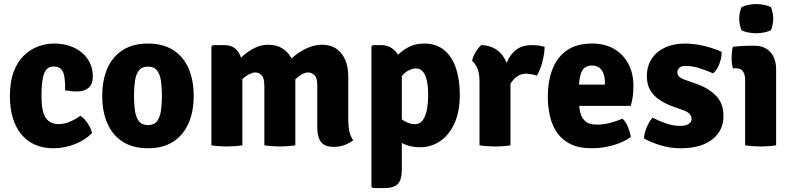

<svg xmlns="http://www.w3.org/2000/svg" viewBox="-20 -734 4000 970"><path d="M309 -277.5Q309.5 -316.5 305.8 -343.2Q302 -370 289.5 -384Q277 -398 251 -398Q216 -398 202.8 -362.5Q189.5 -327 189.5 -248.5Q189.5 -169 211.5 -138Q233.5 -107 276 -107Q305.5 -107 334 -119.5Q362.5 -132 386 -149Q405 -138 422.5 -111.5Q440 -85 445 -62Q411.5 -27 358.8 -6Q306 15 250.5 15Q196.5 15 155.5 -3.5Q114.5 -22 86.5 -56.8Q58.5 -91.5 44.2 -140Q30 -188.5 30 -248.5Q30 -321 49.2 -371.8Q68.5 -422.5 101 -453.8Q133.5 -485 173.2 -499.5Q213 -514 254 -514Q296 -514 331.8 -502Q367.5 -490 393.8 -468Q420 -446 434.5 -415.5Q449 -385 449 -348Q449 -308.5 427.2 -290.2Q405.5 -272 372.5 -272Q352.5 -272 338 -273.5Q323.5 -275 309 -277.5Z M958.5 -249.5Q958.5 -169.5 932 -110Q905.5 -50.5 854.2 -17.8Q803 15 727.5 15Q651.5 15 600 -18Q548.5 -51 522.5 -110.5Q496.5 -170 496.5 -249.5Q496.5 -330 522.8 -389.2Q549 -448.5 600.5 -481.2Q652 -514 727.5 -514Q803.5 -514 855 -481Q906.5 -448 932.5 -388.8Q958.5 -329.5 958.5 -249.5ZM657 -249.5Q657 -208.5 661.8 -175Q666.5 -141.5 681.8 -121.8Q697 -102 727.5 -102Q758.5 -102 773.5 -121.8Q788.5 -141.5 793.2 -175Q798 -208.5 798 -249.5Q798 -291 793.2 -324.5Q788.5 -358 773.5 -377.8Q758.5 -397.5 727.5 -397.5Q697 -397.5 681.8 -377.8Q666.5 -358 661.8 -324.5Q657 -291 657 -249.5Z M1113.5 -506Q1158 -506 1181.2 -475.2Q1204.5 -444.5 1204.5 -392.5V0Q1188 3 1167.2 4.5Q1146.5 6 1126.5 6Q1107 6 1086.2 4.5Q1065.5 3 1048 0V-499L1055 -506ZM1315.5 -301Q1315.5 -341 1301 -354.5Q1286.5 -368 1270.5 -368Q1249 -367.5 1225.2 -351Q1201.5 -334.5 1182 -310.8Q1162.5 -287 1154 -263.5V-398.5Q1177.5 -425 1205.8 -450.2Q1234 -475.5 1266.5 -491.8Q1299 -508 1335 -508Q1378.5 -508 1409.2 -487.8Q1440 -467.5 1456 -432Q1472 -396.5 1472 -350.5V0Q1455.5 3 1434.8 4.5Q1414 6 1394 6Q1374.5 6 1353.8 4.5Q1333 3 1315.5 0ZM1583 -302Q1583 -342 1567.8 -355Q1552.5 -368 1536.5 -368Q1517 -368 1493.8 -351.2Q1470.5 -334.5 1450 -309.2Q1429.5 -284 1417.5 -258V-402.5Q1440 -429.5 1470.5 -453.8Q1501 -478 1536.2 -493Q1571.5 -508 1606.5 -508Q1650.5 -508 1680 -487.2Q1709.5 -466.5 1724.5 -430.5Q1739.5 -394.5 1739.5 -348.5V-125Q1739.5 -96 1745 -70.2Q1750.5 -44.5 1764.5 -25.5Q1747.5 -11.5 1722 -1.8Q1696.5 8 1667 8Q1620 8 1601.5 -17Q1583 -42 1583 -89Z M1905 -506Q1952.5 -506 1981.2 -470.8Q2010 -435.5 2010 -374V122Q2010 174 1990.2 195Q1970.5 216 1924.5 216H1863.5L1856.5 209V-499L1863.5 -506ZM2303 -255.5Q2303 -169.5 2275.8 -110.2Q2248.5 -51 2203 -20.5Q2157.5 10 2102.5 10Q2050.5 10 2010.2 -11.8Q1970 -33.5 1937 -53.5L1962 -164Q1991.5 -140.5 2021.2 -123.5Q2051 -106.5 2075 -106.5Q2099.5 -106.5 2114.2 -124.8Q2129 -143 2136 -176.8Q2143 -210.5 2143 -256.5Q2143 -303 2135.2 -332.2Q2127.5 -361.5 2113.8 -375Q2100 -388.5 2082.5 -388.5Q2067 -388.5 2045.8 -379Q2024.5 -369.5 2004.2 -342.2Q1984 -315 1970.5 -262L1935.5 -350.5Q1940.5 -391 1966.5 -428.5Q1992.5 -466 2033.2 -490Q2074 -514 2123 -514Q2184 -514 2224 -481Q2264 -448 2283.5 -389.8Q2303 -331.5 2303 -255.5Z M2731.5 -497.5Q2731.5 -470 2721.5 -427.2Q2711.5 -384.5 2692.5 -351.5Q2679.5 -356.5 2666.8 -358.5Q2654 -360.5 2641 -362Q2621 -362 2605 -354.8Q2589 -347.5 2576 -333.5Q2563 -319.5 2551.5 -299Q2540 -278.5 2529.5 -252L2512 -275.5Q2514.5 -317 2522.5 -357.8Q2530.5 -398.5 2547 -432Q2563.5 -465.5 2592.2 -485.8Q2621 -506 2665 -506Q2688 -506 2702.2 -503.8Q2716.5 -501.5 2731.5 -497.5ZM2365 -426.5Q2369 -447.5 2383.5 -471.8Q2398 -496 2412.5 -507Q2482 -502 2517.2 -455.8Q2552.5 -409.5 2559 -334.5V0Q2542.5 3 2522 4.5Q2501.5 6 2481 6Q2461.5 6 2440.8 4.5Q2420 3 2402.5 0V-323Q2402.5 -367.5 2389.8 -392.8Q2377 -418 2365 -426.5Z M2847.5 -199V-306.5H3036V-318Q3036 -341 3029.5 -360.2Q3023 -379.5 3008.8 -391.2Q2994.5 -403 2970.5 -403Q2934 -403 2919.2 -373Q2904.5 -343 2904.5 -280.5V-233.5Q2904.5 -199.5 2910.5 -170Q2916.5 -140.5 2936 -122.5Q2955.5 -104.5 2995.5 -104.5Q3029.5 -104.5 3062.2 -113.2Q3095 -122 3125 -134.5Q3142.5 -117.5 3153 -91.5Q3163.5 -65.5 3167 -42Q3129 -14.5 3076.2 0.2Q3023.5 15 2970 15Q2904 15 2861 -6.8Q2818 -28.5 2793 -65.8Q2768 -103 2757.8 -149.8Q2747.5 -196.5 2747.5 -246Q2747.5 -321.5 2770.2 -382.2Q2793 -443 2842.5 -478.5Q2892 -514 2971.5 -514Q3037.5 -514 3084 -486Q3130.5 -458 3155.2 -410.2Q3180 -362.5 3180 -302Q3180 -268.5 3176.8 -246.2Q3173.5 -224 3166.5 -199Z M3233.5 -34.5Q3234.5 -59.5 3247.2 -90.5Q3260 -121.5 3277 -139.5Q3310 -122.5 3345.2 -110.2Q3380.5 -98 3415.5 -98Q3444.5 -98 3459.2 -108Q3474 -118 3474 -133Q3474 -147.5 3463.5 -158.8Q3453 -170 3428.5 -178.5L3373 -198.5Q3338 -211.5 3309.5 -231.2Q3281 -251 3264.5 -279.8Q3248 -308.5 3248 -348.5Q3248 -399.5 3272 -436.5Q3296 -473.5 3339.5 -493.8Q3383 -514 3441.5 -514Q3489 -514 3541 -501Q3593 -488 3625.5 -472Q3626.5 -454 3621 -432Q3615.5 -410 3605.2 -391.5Q3595 -373 3582.5 -363.5Q3551.5 -377.5 3515 -389.2Q3478.5 -401 3443 -401Q3423 -401 3412.5 -391.5Q3402 -382 3402 -369Q3402 -356 3411 -347Q3420 -338 3440 -331L3502 -309Q3559 -289 3597 -250.5Q3635 -212 3635 -148Q3635 -73.5 3577.8 -29.2Q3520.5 15 3419 15Q3365.5 15 3317.2 0.2Q3269 -14.5 3233.5 -34.5Z M3901 0Q3884.5 3 3863.8 4.5Q3843 6 3823 6Q3803.5 6 3782.8 4.5Q3762 3 3744.5 0V-331Q3744.5 -356 3734.2 -372.5Q3724 -389 3697.5 -389H3682.5Q3676 -414.5 3676 -442Q3676 -455 3677.5 -469.8Q3679 -484.5 3682.5 -498Q3705.5 -500.5 3729.8 -501.8Q3754 -503 3770.5 -503H3792Q3842.5 -503 3871.8 -470.8Q3901 -438.5 3901 -383.5ZM3714.5 -639.5Q3714.5 -653.5 3717.5 -668.8Q3720.5 -684 3726 -698Q3739 -704.5 3759.8 -709Q3780.5 -713.5 3800.5 -713.5Q3821 -713.5 3842.2 -709Q3863.5 -704.5 3875 -698Q3880.5 -684 3883.5 -668.2Q3886.5 -652.5 3886.5 -639.5Q3886.5 -626 3883.5 -610.5Q3880.5 -595 3875 -581.5Q3863.5 -575 3842.2 -570.5Q3821 -566 3800.5 -566Q3780.5 -566 3759 -570.2Q3737.5 -574.5 3726 -581.5Q3720.5 -595 3717.5 -610.5Q3714.5 -626 3714.5 -639.5Z"/></svg>

Font: Signika
Style: Bold
Weight: 700
Designer: Anna Giedry
Foundry: Anna Giedry
Version: Version 2.001